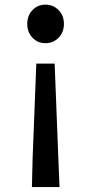

<svg xmlns="http://www.w3.org/2000/svg" viewBox="-20 -584 383 808"><path d="M114.3 203.1 117.2 84 132.8 -316.4H210L225.6 84L230.5 203.1ZM170.9 -402.3Q138.7 -402.3 116.7 -425.3Q94.7 -448.2 94.7 -483.4Q94.7 -518.6 116.7 -541.5Q138.7 -564.5 170.9 -564.5Q204.1 -564.5 226.6 -541.5Q249 -518.6 249 -483.4Q249 -448.2 226.6 -425.3Q204.1 -402.3 170.9 -402.3Z"/></svg>

Font: Gen Shin Gothic Medium
Style: Regular
Weight: 500
Designer: [Source Han Sans]
Ryoko NISHIZUKA  (kana & ideographs); Paul D. Hunt (Latin, Greek & Cyrillic); Wenlong ZHANG  (bopomofo
Version: Version 1.002.20150607